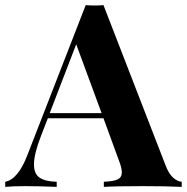

<svg xmlns="http://www.w3.org/2000/svg" viewBox="-36 -730 729 750"><path d="M673.8 -20V0Q614.3 -2.9 522 -2.9Q419.4 -2.9 369.6 0V-20Q407.2 -21.5 423.6 -29.3Q439.9 -37.1 439.9 -56.6Q439.9 -74.2 428.2 -104L368.2 -268.1H150.9L124 -198.7Q96.7 -128.4 96.7 -87.9Q96.7 -50.8 118.9 -35.9Q141.1 -21 185.5 -20V0Q117.2 -2.9 61 -2.9Q14.2 -2.9 -15.6 0V-20Q34.7 -29.3 71.3 -125L298.8 -710Q314.9 -708.5 333.5 -708.5Q352.1 -708.5 368.2 -710L610.8 -84Q623.5 -50.8 640.4 -35.9Q657.2 -21 673.8 -20ZM261.7 -557.1 158.2 -288.1H360.8Z"/></svg>

Font: TypoPRO Playfair Display SC
Style: Bold
Weight: 700
Designer: Claus Eggers Sørensen
Foundry: Claus Eggers Sørensen
Version: Version 1.004;PS 001.004;hotconv 1.0.70;makeotf.lib2.5.58329